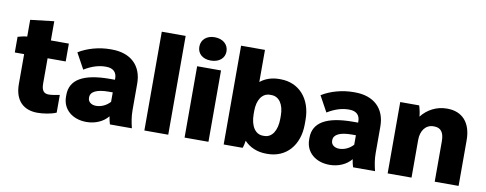

<svg xmlns="http://www.w3.org/2000/svg" viewBox="-64 -1056 3490 1378"><g transform="rotate(10 1681.5 -367.5)"><path d="M247 8C287 8 346 0 384 -17V-146C365 -142 328 -135 305 -135C270 -135 252 -154 252 -205V-390H384V-520H253V-660L81 -640V-518C58 -516 31 -510 13 -504V-390H81V-172C81 -47 151 8 247 8Z M605 12C669 12 728 -14 762 -57C765 -36 770 -16 775 0H935C924 -45 917 -84 917 -130V-322C917 -455 832 -532 696 -532H685C603 -532 517 -508 455 -469L518 -354C575 -389 626 -403 673 -403H677C730 -403 755 -375 755 -331V-322H720C523 -322 430 -265 430 -154V-141C430 -49 503 12 605 12ZM653 -114C618 -114 594 -134 594 -161V-166C594 -207 639 -230 727 -230H755V-161C727 -130 689 -114 653 -114Z M1026 0H1200V-720H1026Z M1407 -577C1468 -577 1508 -611 1508 -661C1508 -712 1467 -747 1407 -747C1349 -747 1310 -712 1310 -661C1310 -611 1348 -577 1407 -577ZM1319 0H1493V-520H1319Z M1916 12H1925C2061 12 2152 -91 2152 -244V-276C2152 -429 2061 -532 1925 -532H1916C1862 -532 1815 -516 1778 -486V-720H1604V0H1742C1748 -14 1752 -35 1755 -54C1794 -12 1850 12 1916 12ZM1870 -111C1814 -111 1778 -166 1778 -253V-275C1778 -357 1814 -409 1870 -409H1880C1936 -409 1972 -357 1972 -275V-253C1972 -166 1936 -111 1880 -111Z M2377 12C2441 12 2500 -14 2534 -57C2537 -36 2542 -16 2547 0H2707C2696 -45 2689 -84 2689 -130V-322C2689 -455 2604 -532 2468 -532H2457C2375 -532 2289 -508 2227 -469L2290 -354C2347 -389 2398 -403 2445 -403H2449C2502 -403 2527 -375 2527 -331V-322H2492C2295 -322 2202 -265 2202 -154V-141C2202 -49 2275 12 2377 12ZM2425 -114C2390 -114 2366 -134 2366 -161V-166C2366 -207 2411 -230 2499 -230H2527V-161C2499 -130 2461 -114 2425 -114Z M2799 0H2973V-275C2973 -343 3009 -390 3065 -390H3069C3118 -390 3142 -360 3142 -294V0H3316V-333C3316 -459 3251 -532 3141 -532H3137C3063 -532 2997 -497 2953 -441C2952 -464 2944 -499 2937 -520H2799Z"/></g></svg>

Font: Fixel Text ExtraBold
Style: Regular
Weight: 800
Width: 4
Designer: AlfaBravo + MacPaw
Foundry: Kyrylo Tkachov, Marchela Mozhyna, Serhii Makarenko, Maria Weinstein, Zakhar Kryvoshyya
Version: Version 1.211